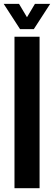

<svg xmlns="http://www.w3.org/2000/svg" viewBox="-24 -994 286 1014"><path d="M52.5 0V-800H185V0ZM82 -840 -4.5 -973.5H76.5L118.5 -903L160.5 -973.5H241L154.5 -840Z"/></svg>

Font: Big Shoulders Stencil Text Thin ExtraBold
Style: Regular
Weight: 800
Version: Version 2.001